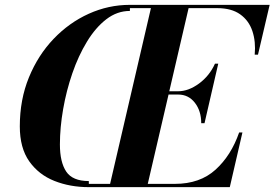

<svg xmlns="http://www.w3.org/2000/svg" viewBox="-20 -770 1130 790"><path d="M713 -381H673.5L588 -13.5H700Q802.5 -13.5 866.8 -71.8Q931 -130 964 -225H977.5L925.5 0H345Q268.5 0 204 -25.5Q139.5 -51 100.5 -106Q61.5 -161 61.5 -250Q61.5 -360 99 -451.5Q136.5 -543 200.5 -610Q264.5 -677 345.5 -713.5Q426.5 -750 514 -750H1089.5L1041.5 -545H1028Q1033 -598.5 1018.5 -642Q1004 -685.5 968.2 -711Q932.5 -736.5 874 -736.5H756L676.5 -394.5H713Q755.5 -394.5 798.8 -426.2Q842 -458 864.5 -508H878L821.5 -263H808Q808 -313.5 781.8 -347.2Q755.5 -381 713 -381ZM226.5 -175.5Q226.5 -103 252.5 -64Q278.5 -25 345.5 -25V-13.5H433L601 -736.5H514.5V-725Q462 -725 417.5 -690.8Q373 -656.5 337.8 -598.5Q302.5 -540.5 277.8 -468.8Q253 -397 239.8 -321Q226.5 -245 226.5 -175.5Z"/></svg>

Font: Bodoni* 16pt
Style: Bold Italic
Weight: 700
Italic angle: -13°
Version: Version 2.3